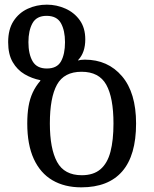

<svg xmlns="http://www.w3.org/2000/svg" viewBox="-20 -792 659 824"><path d="M329 12Q257 12 205 -18.5Q153 -49 125 -110Q97 -171 97 -262Q97 -303 102.5 -335.5Q108 -368 120.5 -395Q133 -422 153 -445V-448Q117 -455 85.5 -473.5Q54 -492 34.5 -525.5Q15 -559 15 -611Q15 -666 38 -701.5Q61 -737 99 -754.5Q137 -772 181 -772Q223 -772 261 -755Q299 -738 322.5 -705Q346 -672 346 -623Q346 -595 338.5 -573Q331 -551 316 -535V-532Q320 -534 327.5 -535Q335 -536 344 -536Q443 -536 503.5 -465Q564 -394 564 -262Q564 -125 504.5 -56.5Q445 12 329 12ZM331 -40Q381 -40 411 -65.5Q441 -91 454 -140.5Q467 -190 467 -262Q467 -373 436 -428.5Q405 -484 330 -484Q255 -484 224.5 -428.5Q194 -373 194 -262Q194 -154 225 -97Q256 -40 331 -40ZM181 -498Q225 -498 242 -529Q259 -560 259 -611Q259 -661 241.5 -692.5Q224 -724 180 -724Q137 -724 119.5 -692.5Q102 -661 102 -611Q102 -560 120 -529Q138 -498 181 -498Z"/></svg>

Font: Noto Serif Georgian
Style: Regular
Weight: 400
Designer: Monotype Design Team, Akaki Razmadze
Foundry: Google LLC
Version: Version 2.002